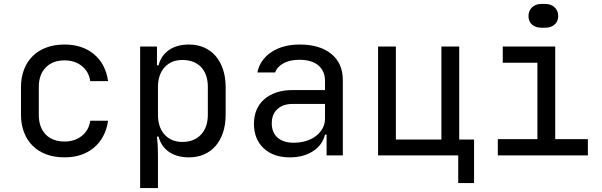

<svg xmlns="http://www.w3.org/2000/svg" viewBox="-20 -785 3040 970"><path d="M306 10Q255 10 214.5 -5Q174 -20 145.5 -48Q117 -76 101.5 -116Q86 -156 86 -205V-345Q86 -394 101.5 -434Q117 -474 145.5 -502Q174 -530 214.5 -545Q255 -560 306 -560Q397 -560 455.5 -510.5Q514 -461 526 -375H436Q429 -423 393.5 -451.5Q358 -480 306 -480Q246 -480 211 -444Q176 -408 176 -345V-205Q176 -142 210.5 -106Q245 -70 306 -70Q358 -70 393.5 -98.5Q429 -127 436 -175H526Q513 -88 454.5 -39Q396 10 306 10Z M773 -550V-455H781Q794 -505 834 -532.5Q874 -560 935 -560Q977 -560 1011 -545Q1045 -530 1069 -502.5Q1093 -475 1106.5 -435Q1120 -395 1120 -345V-205Q1120 -155 1106.5 -115Q1093 -75 1069 -47.5Q1045 -20 1011 -5Q977 10 935 10Q874 10 834 -17.5Q794 -45 781 -95H773Q774 -78 776 -61Q777 -46 777.5 -30Q778 -14 778 0V165H688V-550ZM778 -205Q778 -142 811.5 -105Q845 -68 901 -68Q961 -68 995.5 -105Q1030 -142 1030 -205V-345Q1030 -410 996 -446Q962 -482 901 -482Q845 -482 811.5 -445Q778 -408 778 -345Z M1263 -160Q1263 -199 1276.5 -230.5Q1290 -262 1315.5 -284Q1341 -306 1377 -318Q1413 -330 1458 -330H1622V-375Q1622 -426 1588.5 -454.5Q1555 -483 1492 -483Q1446 -483 1413.5 -466Q1381 -449 1370 -419H1280Q1294 -484 1351.5 -522Q1409 -560 1494 -560Q1596 -560 1654 -512.5Q1712 -465 1712 -380V0H1630V-105H1622Q1609 -52 1561 -21Q1513 10 1444 10Q1361 10 1312 -36Q1263 -82 1263 -160ZM1464 -64Q1498 -64 1527 -73Q1556 -82 1577 -98.5Q1598 -115 1610 -137Q1622 -159 1622 -185V-260H1460Q1410 -260 1381.5 -234Q1353 -208 1353 -162Q1353 -116 1382 -90Q1411 -64 1464 -64Z M1980 -550V-80H2210V-550H2300V-80H2375V140H2295V0H1890V-550Z M2495 0V-82H2695V-468H2520V-550H2785V-82H2950V0ZM2715 -765H2735Q2764 -765 2782 -748Q2800 -731 2800 -704Q2800 -677 2782 -661Q2764 -645 2735 -645H2715Q2686 -645 2668 -660.5Q2650 -676 2650 -704Q2650 -731 2668 -748Q2686 -765 2715 -765Z"/></svg>

Font: JetBrainsMono NF
Style: Regular
Weight: 400
Monospace: yes
Designer: Philipp Nurullin, Konstantin Bulenkov
Foundry: JetBrains
Version: Version 1.0.2; ttfautohint (v1.8.3)